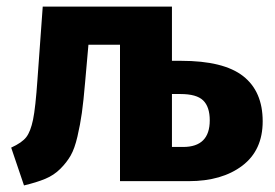

<svg xmlns="http://www.w3.org/2000/svg" viewBox="-20 -551 835 584"><path d="M531 -366Q660 -366 719.5 -319.5Q779 -273 779 -182Q779 -94 717 -47Q655 0 554 0H345V-415H249L239 -302Q234 -243 229 -207.5Q224 -172 215.5 -135.5Q207 -99 195 -78Q183 -57 163.5 -37.5Q144 -18 117.5 -7Q91 4 53 13L14 -102Q47 -117 60 -134Q73 -151 80.5 -187Q88 -223 94 -310L110 -531H503V-366ZM537 -104Q618 -104 618 -185Q618 -226 598 -245.5Q578 -265 529 -265H503V-104Z"/></svg>

Font: FiraGO
Style: Bold
Weight: 700
Designer: bBox Type
Foundry: bBox Type GmbH
Version: Version 1.001;PS 001.001;hotconv 1.0.88;makeotf.lib2.5.64775